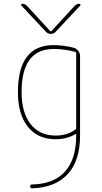

<svg xmlns="http://www.w3.org/2000/svg" viewBox="-20 -770 540 1020"><path d="M264.6 -509.8Q94.7 -509.8 94.7 -280.3Q94.7 -171.9 142.6 -110.8Q190.4 -49.8 275.4 -49.8Q336.9 -49.8 380.9 -82Q384.8 -85 384.8 -89.8V-488.3Q384.8 -492.2 379.9 -494.1Q325.2 -509.8 264.6 -509.8ZM275.4 -30.3Q181.6 -30.3 128.4 -96.2Q75.2 -162.1 75.2 -280.3Q75.2 -530.3 264.6 -530.3Q316.4 -530.3 371.1 -516.6Q385.7 -512.7 395.5 -500.5Q405.3 -488.3 405.3 -471.7V-49.8Q405.3 84 339.4 155.3Q273.4 226.6 150.4 230.5Q140.6 230.5 140.1 220.2Q139.6 210 149.4 210Q265.6 208 325.2 141.6Q384.8 75.2 384.8 -49.8V-55.7Q384.8 -59.6 380.9 -57.6Q335 -30.3 275.4 -30.3ZM224.6 -600.6 93.8 -740.2Q91.8 -743.2 93.3 -746.6Q94.7 -750 98.6 -750Q111.3 -750 122.1 -740.2L248 -603.5H250H252L377.9 -740.2Q387.7 -750 401.4 -750Q405.3 -750 407.2 -746.6Q409.2 -743.2 406.2 -740.2L275.4 -600.6Q264.6 -589.8 250 -589.8Q235.4 -589.8 224.6 -600.6Z"/></svg>

Font: Rounded-X Mgen+ 1mn thin
Style: Regular
Weight: 100
Designer: [Source Han Sans]
Ryoko NISHIZUKA  (kana & ideographs); Paul D. Hunt (Latin, Greek & Cyrillic); Wenlong ZHANG  (bopomofo
Version: Version 1.059.20150602